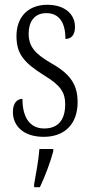

<svg xmlns="http://www.w3.org/2000/svg" viewBox="-20 -563 380 804"><path d="M163 10C252 10 305 -45 305 -135C305 -208 275 -253 195 -298C128 -337 100 -367 100 -422C100 -471 123 -508 174 -508C226 -508 254 -471 254 -400C281 -400 294 -419 294 -451C294 -503 252 -543 178 -543C100 -543 49 -494 49 -412C49 -336 81 -300 167 -246C235 -205 253 -174 253 -127C253 -60 223 -25 165 -25C103 -25 74 -74 74 -149C53 -149 34 -133 34 -94C34 -36 78 10 163 10ZM123 208V221H147C167 180 192 113 203 71V61H145C141 112 131 161 123 208Z"/></svg>

Font: Noto Serif Lao ExtraCondensed Light
Style: Regular
Weight: 300
Width: 2
Designer: Monotype Design Team
Foundry: Monotype Imaging Inc.
Version: Version 2.003